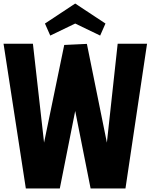

<svg xmlns="http://www.w3.org/2000/svg" viewBox="-21 -1065 853 1085"><path d="M644 -818H810L688 0H491L404 -438L317 0H125L-1 -818H165L228 -259L342 -811L470 -817L583 -259ZM404 -1045 575 -932 545 -864 404 -932 263 -864 233 -932Z"/></svg>

Font: Ranchers
Style: Regular
Weight: 400
Designer: Pablo Impallari, Brenda Gallo
Foundry: Pablo Impallari, Brenda Gallo
Version: Version 1.000; ttfautohint (v0.8) -G 200 -r 50